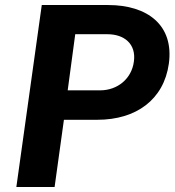

<svg xmlns="http://www.w3.org/2000/svg" viewBox="-20 -743 694 763"><path d="M45 0H197L234 -267H367C521 -267 631 -347 651 -490C672 -643 566 -723 410 -723H146ZM249 -384 279 -607H407C474 -607 522 -568 512 -498C503 -430 447 -384 378 -384Z"/></svg>

Font: United Sans
Style: Bold Italic
Weight: 700
Italic angle: -8°
Designer: Pablo Impallari, Rodrigo Fuenzalida (Modified by Dan O. Williams)
Version: Version 1.000;PS 001.000;hotconv 1.0.88;makeotf.lib2.5.64775